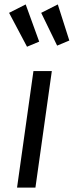

<svg xmlns="http://www.w3.org/2000/svg" viewBox="-20 -847 333 867"><path d="M140 0H57L131 -526H214ZM157 -659 102 -636 21 -789 96 -827ZM293 -664 238 -641 166 -789 241 -827Z"/></svg>

Font: FiraGO Book
Style: Italic
Weight: 350
Italic angle: -8°
Designer: bBox Type GmbH
Foundry: bBox Type GmbH
Version: Version 1.001